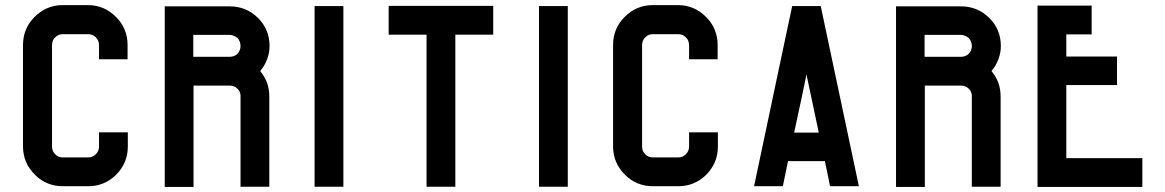

<svg xmlns="http://www.w3.org/2000/svg" viewBox="-20 -742 4624 762"><path d="M373 -505.9Q373 -525.4 373 -562.5Q373 -581.1 360.4 -593.8Q347.7 -606.4 330.1 -606.4Q296.9 -606.4 229.5 -606.4Q220.7 -606.4 212.9 -603.5Q205.1 -599.6 199.2 -593.8Q192.4 -587.9 189.5 -579.1Q186.5 -571.3 186.5 -562.5Q186.5 -428.7 186.5 -160.2Q186.5 -151.4 189.5 -143.6Q192.4 -135.7 199.2 -129.9Q205.1 -123 212.9 -120.1Q220.7 -117.2 229.5 -117.2Q262.7 -117.2 330.1 -117.2Q347.7 -117.2 360.4 -129.9Q373 -142.6 373 -160.2Q373 -178.7 373 -216.8Q411.1 -216.8 487.3 -216.8Q487.3 -198.2 487.3 -160.2Q487.3 -95.7 441.4 -48.8Q394.5 -2.9 330.1 -2.9Q296.9 -2.9 229.5 -2.9Q164.1 -2.9 118.2 -48.8Q71.3 -95.7 71.3 -161.1Q71.3 -210.9 71.3 -312.5Q71.3 -395.5 71.3 -563.5Q71.3 -628.9 117.2 -674.8Q164.1 -721.7 228.5 -721.7Q262.7 -721.7 329.1 -721.7Q393.6 -721.7 440.4 -674.8Q486.3 -628.9 486.3 -563.5Q486.3 -544.9 486.3 -506.8Q448.2 -506.8 373 -506.8Q373 -506.8 373 -505.9Z M1012.7 -460Q1030.3 -438.5 1040 -413.1Q1048.8 -386.7 1048.8 -359.4Q1048.8 -239.3 1048.8 -1Q1010.7 -1 934.6 -1Q934.6 -122.1 934.6 -365.2Q933.6 -372.1 930.7 -378.9Q927.7 -384.8 922.9 -389.6Q916 -396.5 908.2 -399.4Q900.4 -402.3 891.6 -402.3Q843.8 -402.3 748 -402.3Q748 -268.6 748 0Q710 0 633.8 0Q633.8 -239.3 633.8 -716.8Q719.7 -716.8 891.6 -716.8Q957 -716.8 1003.9 -670.9Q1049.8 -625 1049.8 -559.6Q1049.8 -532.2 1040 -506.8Q1030.3 -480.5 1012.7 -460ZM922.9 -529.3Q928.7 -535.2 931.6 -543Q934.6 -550.8 934.6 -559.6Q934.6 -568.4 931.6 -576.2Q928.7 -584 922.9 -590.8Q916 -596.7 908.2 -599.6Q900.4 -603.5 891.6 -603.5Q843.8 -603.5 747.1 -603.5Q747.1 -574.2 747.1 -516.6Q794.9 -516.6 891.6 -516.6Q900.4 -516.6 908.2 -519.5Q917 -522.5 922.9 -529.3Z M1342.8 -717.8Q1342.8 -479.5 1342.8 -1Q1304.7 -1 1228.5 -1Q1228.5 -121.1 1228.5 -360.4Q1228.5 -479.5 1228.5 -717.8Q1266.6 -717.8 1342.8 -717.8Z M1937.5 -718.8Q1937.5 -680.7 1937.5 -604.5Q1887.7 -604.5 1787.1 -604.5Q1787.1 -403.3 1787.1 -1Q1749 -1 1672.9 -1Q1672.9 -202.1 1672.9 -604.5Q1672.9 -604.5 1672.9 -604.5Q1623 -604.5 1522.5 -604.5Q1522.5 -642.6 1522.5 -718.8Q1661.1 -718.8 1937.5 -718.8Z M2233.4 -717.8Q2233.4 -479.5 2233.4 -1Q2195.3 -1 2119.1 -1Q2119.1 -121.1 2119.1 -360.4Q2119.1 -479.5 2119.1 -717.8Q2157.2 -717.8 2233.4 -717.8Z M2714.8 -505.9Q2714.8 -525.4 2714.8 -562.5Q2714.8 -581.1 2702.1 -593.8Q2689.5 -606.4 2671.9 -606.4Q2638.7 -606.4 2571.3 -606.4Q2562.5 -606.4 2554.7 -603.5Q2546.9 -599.6 2541 -593.8Q2534.2 -587.9 2531.2 -579.1Q2528.3 -571.3 2528.3 -562.5Q2528.3 -428.7 2528.3 -160.2Q2528.3 -151.4 2531.2 -143.6Q2534.2 -135.7 2541 -129.9Q2546.9 -123 2554.7 -120.1Q2562.5 -117.2 2571.3 -117.2Q2604.5 -117.2 2671.9 -117.2Q2689.5 -117.2 2702.1 -129.9Q2714.8 -142.6 2714.8 -160.2Q2714.8 -178.7 2714.8 -216.8Q2752.9 -216.8 2829.1 -216.8Q2829.1 -198.2 2829.1 -160.2Q2829.1 -95.7 2783.2 -48.8Q2736.3 -2.9 2671.9 -2.9Q2638.7 -2.9 2571.3 -2.9Q2505.9 -2.9 2460 -48.8Q2413.1 -95.7 2413.1 -161.1Q2413.1 -210.9 2413.1 -312.5Q2413.1 -395.5 2413.1 -563.5Q2413.1 -628.9 2459 -674.8Q2505.9 -721.7 2570.3 -721.7Q2604.5 -721.7 2670.9 -721.7Q2735.4 -721.7 2782.2 -674.8Q2828.1 -628.9 2828.1 -563.5Q2828.1 -544.9 2828.1 -506.8Q2790 -506.8 2714.8 -506.8Q2714.8 -506.8 2714.8 -505.9Z M3388.7 -2.9Q3350.6 -2.9 3274.4 -2.9Q3267.6 -36.1 3253.9 -102.5Q3205.1 -102.5 3107.4 -102.5Q3100.6 -69.3 3086.9 -2.9Q3048.8 -2.9 2972.7 -2.9Q3013.7 -196.3 3095.7 -585Q3105.5 -628.9 3124 -717.8Q3162.1 -717.8 3237.3 -717.8Q3288.1 -479.5 3388.7 -2.9ZM3229.5 -215.8Q3212.9 -293 3180.7 -446.3Q3165 -369.1 3131.8 -215.8Q3164.1 -215.8 3229.5 -215.8Z M3915 -460Q3932.6 -438.5 3942.4 -413.1Q3951.2 -386.7 3951.2 -359.4Q3951.2 -239.3 3951.2 -1Q3913.1 -1 3836.9 -1Q3836.9 -122.1 3836.9 -365.2Q3835.9 -372.1 3833 -378.9Q3830.1 -384.8 3825.2 -389.6Q3818.4 -396.5 3810.5 -399.4Q3802.7 -402.3 3793.9 -402.3Q3746.1 -402.3 3650.4 -402.3Q3650.4 -268.6 3650.4 0Q3612.3 0 3536.1 0Q3536.1 -239.3 3536.1 -716.8Q3622.1 -716.8 3793.9 -716.8Q3859.4 -716.8 3906.2 -670.9Q3952.1 -625 3952.1 -559.6Q3952.1 -532.2 3942.4 -506.8Q3932.6 -480.5 3915 -460ZM3825.2 -529.3Q3831.1 -535.2 3834 -543Q3836.9 -550.8 3836.9 -559.6Q3836.9 -568.4 3834 -576.2Q3831.1 -584 3825.2 -590.8Q3818.4 -596.7 3810.5 -599.6Q3802.7 -603.5 3793.9 -603.5Q3746.1 -603.5 3649.4 -603.5Q3649.4 -574.2 3649.4 -516.6Q3697.3 -516.6 3793.9 -516.6Q3802.7 -516.6 3810.5 -519.5Q3819.3 -522.5 3825.2 -529.3Z M4513.7 -114.3Q4513.7 -76.2 4513.7 0Q4375 0 4097.7 0Q4097.7 -240.2 4097.7 -719.7Q4168.9 -719.7 4312.5 -719.7Q4312.5 -681.6 4312.5 -605.5Q4279.3 -605.5 4211.9 -605.5Q4211.9 -576.2 4211.9 -517.6Q4278.3 -517.6 4413.1 -517.6Q4413.1 -479.5 4413.1 -404.3Q4345.7 -404.3 4211.9 -404.3Q4211.9 -307.6 4211.9 -114.3Q4312.5 -114.3 4513.7 -114.3Z"/></svg>

Font: Via Messena
Style: Regular
Weight: 400
Designer: Edward Sonnex
Version: 1.0